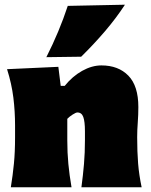

<svg xmlns="http://www.w3.org/2000/svg" viewBox="-20 -796 642 816"><path d="M26 0Q34.5 -52 39.2 -101Q44 -150 44 -213V-263Q44 -322.5 36.8 -381.2Q29.5 -440 10 -502L228 -512L238 -431H255Q287.5 -471.5 329 -494.8Q370.5 -518 411 -518Q483 -518 525.5 -474.5Q568 -431 568 -341Q568 -308 565.5 -275.2Q563 -242.5 563 -213Q563 -150 567 -101Q571 -52 582 0H326Q333 -52 337 -99.5Q341 -147 341 -200V-238Q341 -279.5 334 -298.8Q327 -318 309 -318Q302.5 -318 288.5 -309Q274.5 -300 266 -291V-200Q266 -147 270.5 -99.5Q275 -52 284 0ZM177 -553Q232 -661.5 268 -771L511 -776Q473.5 -718.5 426 -663Q378.5 -607.5 325 -555Z"/></svg>

Font: Commissioner Flair Black
Style: Regular
Weight: 900
Designer: Kostas Bartsokas
Foundry: Kostas Bartsokas
Version: Version 1.000; ttfautohint (v1.8.3)